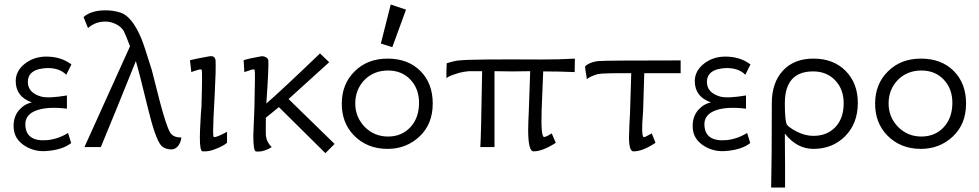

<svg xmlns="http://www.w3.org/2000/svg" viewBox="-20 -655 4360 855"><path d="M298 -368 275 -322Q246 -352 192 -352Q175 -352 153 -347Q104 -334 104 -290Q104 -242 163 -225Q196 -216 278 -230V-171Q196 -181 147 -165Q89 -146 93 -95Q98 -23 191 -31Q240 -36 283 -63L297 -18Q256 14 180 18Q133 20 93 -4Q45 -33 41 -83Q37 -132 65 -165Q89 -192 122 -199Q50 -224 50 -294Q50 -338 89 -370Q130 -403 186 -403Q252 -403 298 -368Z M787 -43Q788 -33 780 -16Q771 2 756 8Q746 12 728 9Q706 4 696 -9Q671 -41 640 -168Q600 -333 585 -383Q502 -176 429 0H356Q357 -2 559 -449Q539 -501 531 -517Q514 -544 477 -555Q465 -559 450 -559Q404 -559 372 -530L352 -579Q386 -609 450 -609Q485 -609 516 -599Q568 -583 610 -482Q622 -453 656 -343Q656 -342 692 -202Q720 -96 737 -66Q751 -42 787 -43Z M991 -68V-19Q973 -4 941 8Q911 21 882 19Q870 18 870 -42Q870 -70 873 -120Q873 -130 874.5 -149Q876 -168 877 -177Q882 -340 878 -344Q876 -346 872 -346Q868 -346 858.5 -343Q849 -340 840 -337L832 -334L826 -387Q849 -393 911 -404Q937 -409 940 -386Q942 -346 936 -232Q929 -109 929 -72Q929 -46 932 -45Q941 -41 991 -68Z M1470 -14 1429 27 1222 -178 1164 -131Q1163 -61 1164 -52Q1167 -22 1190 0Q1158 20 1130 20Q1122 20 1119 19Q1108 16 1108 -51L1113 -177Q1117 -340 1114 -344Q1112 -346 1108 -346Q1101 -346 1087 -340Q1070 -334 1068 -334L1065 -387Q1094 -396 1142 -404Q1153 -406 1163.5 -400.5Q1174 -395 1175 -386Q1177 -350 1166 -194Q1232 -251 1405 -417L1446 -378L1265 -214Q1391 -92 1470 -14Z M1907 -194Q1907 -103 1849 -48Q1790 8 1706 8Q1615 8 1556 -52Q1501 -109 1502 -196Q1503 -282 1559 -337Q1616 -394 1706 -394Q1797 -394 1852 -339Q1907 -284 1907 -194ZM1846 -194Q1847 -258 1808.5 -299.5Q1770 -341 1708 -341Q1645 -341 1603 -299Q1562 -256 1562 -194Q1562 -134 1604 -90Q1647 -47 1708 -47Q1768 -47 1806.5 -87.5Q1845 -128 1846 -194ZM1720 -635 1788 -612 1727 -445 1676 -461Z M2540 -394 2539 -334Q2469 -337 2399 -337L2392 -166Q2388 -45 2403 -45Q2412 -45 2437 -61L2455 -19Q2396 19 2356 19Q2332 19 2332 -76Q2332 -102 2335 -166Q2338 -253 2341 -338Q2260 -336 2182 -338V0H2119Q2122 -36 2127 -338H2068Q2045 -336 2026 -331Q1978 -317 1968 -307V-342Q1969 -352 1969 -373L1985 -378Q2008 -385 2027 -386Q2077 -392 2392 -390Q2475 -390 2540 -394Z M3011 -386V-329H2849Q2845 -207 2844 -166Q2844 -155 2842 -132.5Q2840 -110 2840 -98Q2838 -44 2848 -44Q2852 -44 2866.5 -52.5Q2881 -61 2882 -61Q2884 -58 2899 -19Q2840 20 2800 19Q2781 18 2781 -45Q2781 -52 2783 -104Q2786 -152 2786 -166L2791 -329Q2666 -330 2642 -325Q2605 -314 2593 -302Q2594 -302 2589 -331Q2588 -335 2587 -344Q2586 -353 2585 -358Q2589 -364 2598 -369Q2617 -380 2644 -383Q2672 -386 3011 -386Z M3322 -368 3299 -322Q3270 -352 3216 -352Q3199 -352 3177 -347Q3128 -334 3128 -290Q3128 -242 3187 -225Q3220 -216 3302 -230V-171Q3220 -181 3171 -165Q3113 -146 3117 -95Q3122 -23 3215 -31Q3264 -36 3307 -63L3321 -18Q3280 14 3204 18Q3157 20 3117 -4Q3069 -33 3065 -83Q3061 -132 3089 -165Q3113 -192 3146 -199Q3074 -224 3074 -294Q3074 -338 3113 -370Q3154 -403 3210 -403Q3276 -403 3322 -368Z M3800 -197Q3800 -105 3743 -48Q3687 8 3602 8Q3529 8 3475 -60Q3475 28 3476 91V180H3414Q3417 67 3417 -196Q3417 -287 3466.5 -340.5Q3516 -394 3602 -394Q3692 -394 3746 -339Q3800 -284 3800 -197ZM3737 -195Q3737 -258 3699 -297.5Q3661 -337 3601 -337Q3475 -337 3475 -195Q3475 -112 3485 -99Q3495 -86 3530 -68Q3566 -50 3602 -50Q3663 -50 3700 -89Q3737 -128 3737 -195Z M4282 -194Q4282 -103 4224 -48Q4165 8 4081 8Q3990 8 3931 -52Q3876 -109 3877 -196Q3878 -282 3934 -337Q3991 -394 4081 -394Q4172 -394 4227 -339Q4282 -284 4282 -194ZM4221 -194Q4222 -258 4183.5 -299.5Q4145 -341 4083 -341Q4020 -341 3978 -299Q3937 -256 3937 -194Q3937 -134 3979 -90Q4022 -47 4083 -47Q4143 -47 4181.5 -87.5Q4220 -128 4221 -194Z"/></svg>

Font: GFS Neohellenic Rg
Style: Regular
Weight: 400
Designer: Takis Katsoulidis and George D. Matthiopoulos
Foundry: Takis Katsoulidis and George D. Matthiopoulos
Version: Version 1.0